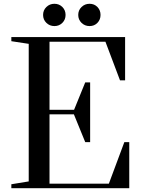

<svg xmlns="http://www.w3.org/2000/svg" viewBox="-20 -996 761 1016"><path d="M40 0V-21L132 -36V-764L40 -778V-800H642V-571H615L538 -775H242V-415H372L431 -560H457V-244H431L371 -391H242V-24H556L638 -244H664V0ZM208 -917Q208 -942 225.5 -959Q243 -976 268 -976Q293 -976 310 -959Q327 -942 327 -917Q327 -892 310 -875Q293 -858 268 -858Q243 -858 225.5 -875Q208 -892 208 -917ZM394 -917Q394 -942 411.5 -959Q429 -976 454 -976Q479 -976 495.5 -959Q512 -942 512 -917Q512 -892 495.5 -875Q479 -858 454 -858Q429 -858 411.5 -875Q394 -892 394 -917Z"/></svg>

Font: Prata
Style: Regular
Weight: 400
Designer: Ivan Petrov
Foundry: Cyreal
Version: Version 2.000